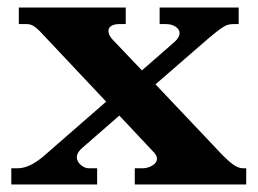

<svg xmlns="http://www.w3.org/2000/svg" viewBox="-20 -490 684 510"><path d="M634 -43V0H338V-43H358Q373 -43 385 -50.5Q397 -58 397 -68Q397 -76 390 -84L297 -183L196 -95Q184 -83 184 -73Q184 -61 194.5 -52Q205 -43 216 -43H238V0H10V-43H27Q59 -43 98 -77L262 -220L100 -392Q84 -410 73.5 -418Q63 -426 52 -426H30V-470H314V-426H296Q283 -426 275.5 -421Q268 -416 268 -408Q268 -397 278 -386L357 -303L444 -379Q457 -391 457 -402Q457 -412 446.5 -419Q436 -426 422 -426H404V-470H614V-426H599Q585 -426 574 -419Q563 -412 552 -403Q541 -394 536 -390L393 -266L572 -77Q589 -60 601.5 -51.5Q614 -43 626 -43Z"/></svg>

Font: Taviraj
Style: Bold
Weight: 700
Designer: Katatrad Team
Foundry: CadsonDemak
Version: Version 1.001